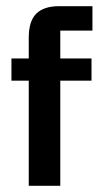

<svg xmlns="http://www.w3.org/2000/svg" viewBox="-20 -600 328 621"><path d="M73 1V-478Q73 -532 97.5 -556Q122 -580 171 -580H279V-501H175V1ZM17 -339V-411H276V-339Z"/></svg>

Font: Darker Grotesque
Style: Bold
Weight: 700
Designer: Gabriel Lam
Foundry: TypeRant
Version: Version 1.000;gftools[0.9.28]